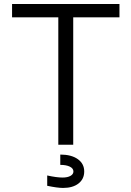

<svg xmlns="http://www.w3.org/2000/svg" viewBox="-20 -720 654 955"><path d="M270 0V-633.8H40V-700.2H574.2V-633.8H344.2V0ZM214.8 204.1V152.8Q261.7 163.1 291 163.1Q315.9 163.1 330.6 154.8Q345.2 146.5 345.2 132.8Q345.2 117.7 327.4 108.9Q309.6 100.1 279.8 100.1V48.8Q335 48.8 366.9 71.5Q398.9 94.2 398.9 132.8Q398.9 170.4 370.6 192.6Q342.3 214.8 293.9 214.8Q265.6 214.8 214.8 204.1Z"/></svg>

Font: LT Superior
Style: Regular
Weight: 400
Designer: Daniel Lyons
Foundry: LyonsType
Version: Version 1.000